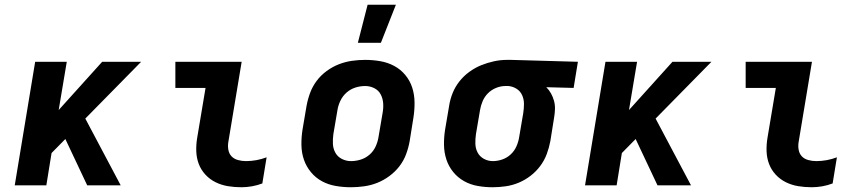

<svg xmlns="http://www.w3.org/2000/svg" viewBox="-20 -780 3640 808"><path d="M347 0 255 -195 197 -136 175 0H42L128 -520H261L227 -317L410 -520H574L339 -281L488 0Z M996 8Q967 8 939.5 3.5Q912 -1 887.5 -13Q863 -25 844.5 -45Q826 -65 816.5 -90Q807 -115 806 -143.5Q805 -172 810 -201L845 -410H718V-520H997L941 -183Q938 -166 941 -149.5Q944 -133 954.5 -122Q965 -111 981.5 -106.5Q998 -102 1015 -102Q1037 -102 1059 -106Q1081 -110 1102 -118L1084 -8Q1063 0 1040.5 4Q1018 8 996 8Z M1457 8Q1424 8 1392.5 2.5Q1361 -3 1334.5 -17.5Q1308 -32 1288.5 -55.5Q1269 -79 1259 -108Q1249 -137 1248.5 -169.5Q1248 -202 1253 -234L1270 -334Q1275 -362 1285 -389Q1295 -416 1312.5 -439.5Q1330 -463 1354.5 -481Q1379 -499 1406 -509.5Q1433 -520 1461 -524Q1489 -528 1516 -528Q1549 -528 1580.5 -522.5Q1612 -517 1639 -502.5Q1666 -488 1685.5 -464.5Q1705 -441 1714.5 -412Q1724 -383 1724.5 -350.5Q1725 -318 1720 -286L1704 -186Q1699 -158 1689 -131Q1679 -104 1661 -80.5Q1643 -57 1618.5 -39Q1594 -21 1567.5 -10.5Q1541 0 1512.5 4Q1484 8 1457 8ZM1457 -102Q1478 -102 1498.5 -108.5Q1519 -115 1535.5 -129.5Q1552 -144 1561 -164Q1570 -184 1573 -204L1590 -304Q1594 -325 1592.5 -345.5Q1591 -366 1582 -383Q1573 -400 1555 -409Q1537 -418 1517 -418Q1496 -418 1475.5 -411.5Q1455 -405 1438.5 -390.5Q1422 -376 1412.5 -356Q1403 -336 1400 -316L1383 -216Q1380 -195 1381 -174.5Q1382 -154 1391.5 -137Q1401 -120 1419 -111Q1437 -102 1457 -102ZM1486 -600 1527 -760H1646L1583 -600Z M2053 8Q2021 8 1990 2.5Q1959 -3 1932.5 -18Q1906 -33 1887 -56.5Q1868 -80 1858.5 -109Q1849 -138 1848.5 -170Q1848 -202 1853 -234L1870 -334Q1874 -361 1884.5 -387.5Q1895 -414 1913 -437Q1931 -460 1955 -477.5Q1979 -495 2005 -505.5Q2031 -516 2058.5 -522Q2086 -528 2113 -528H2131L2412 -520L2394 -410L2279 -413Q2291 -401 2299 -386.5Q2307 -372 2311.5 -355.5Q2316 -339 2315.5 -321.5Q2315 -304 2312 -286L2296 -186Q2291 -159 2281 -132Q2271 -105 2253.5 -81.5Q2236 -58 2212.5 -40Q2189 -22 2162.5 -11Q2136 0 2108 4Q2080 8 2053 8ZM2054 -102Q2074 -102 2094 -109Q2114 -116 2129.5 -130.5Q2145 -145 2153.5 -164.5Q2162 -184 2165 -204L2182 -304Q2185 -323 2185 -342.5Q2185 -362 2177.5 -379Q2170 -396 2154.5 -406Q2139 -416 2120 -418H2107Q2087 -418 2067.5 -410Q2048 -402 2033.5 -387.5Q2019 -373 2011 -354Q2003 -335 2000 -316L1983 -216Q1980 -196 1980.5 -175.5Q1981 -155 1990 -138Q1999 -121 2016.5 -111.5Q2034 -102 2054 -102Z M2747 0 2655 -195 2597 -136 2575 0H2442L2528 -520H2661L2627 -317L2810 -520H2974L2739 -281L2888 0Z M3396 8Q3367 8 3339.5 3.5Q3312 -1 3287.5 -13Q3263 -25 3244.5 -45Q3226 -65 3216.5 -90Q3207 -115 3206 -143.5Q3205 -172 3210 -201L3245 -410H3118V-520H3397L3341 -183Q3338 -166 3341 -149.5Q3344 -133 3354.5 -122Q3365 -111 3381.5 -106.5Q3398 -102 3415 -102Q3437 -102 3459 -106Q3481 -110 3502 -118L3484 -8Q3463 0 3440.5 4Q3418 8 3396 8Z"/></svg>

Font: Iosevka XBd Ex Obl
Style: Regular
Weight: 800
Width: 7
Italic angle: -9°
Monospace: yes
Designer: Belleve Invis
Foundry: Belleve Invis
Version: Version 32.5.0; ttfautohint (v1.8.4)